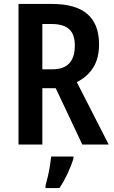

<svg xmlns="http://www.w3.org/2000/svg" viewBox="-20 -734 578 975"><path d="M243 -714Q365 -714 424 -662.5Q483 -611 483 -509Q483 -438 453.5 -391Q424 -344 370 -317L532 0H398L263 -286H195V0H74V-714ZM242 -612H195V-382H246Q360 -382 360 -503Q360 -560 331 -586Q302 -612 242 -612ZM353 71Q342 107 323 147.5Q304 188 282 221H211V209Q216 191 222.5 164Q229 137 233.5 109Q238 81 240 61H353Z"/></svg>

Font: Noto Sans Lao Looped Condensed SemiBold
Style: Regular
Weight: 600
Width: 3
Designer: Mark Frömberg, Ben Mitchell
Foundry: The Fontpad Ltd
Version: Version 1.002; ttfautohint (v1.8.4.7-5d5b)